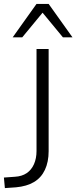

<svg xmlns="http://www.w3.org/2000/svg" viewBox="-30 -956 391 983"><path d="M-5 7 -10 -47 46 -51Q82 -53 106.5 -69.5Q131 -86 144 -115.5Q157 -145 157 -183V-705H219V-182Q219 -127 200 -86.5Q181 -46 144 -24Q107 -2 52 3ZM35 -765 157 -936H219L341 -765H292L188 -891L84 -765Z"/></svg>

Font: Nunito Sans 12pt ExtraLight 12pt Light
Style: Regular
Weight: 300
Version: Version 3.101;gftools[0.9.27]